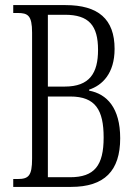

<svg xmlns="http://www.w3.org/2000/svg" viewBox="-20 -734 544 754"><path d="M32 0H259C390 0 452 -63 452 -191C452 -310 400 -365 330 -378V-382C382 -399 430 -446 430 -542C430 -659 366 -714 237 -714H32V-683H49C89 -683 106 -674 106 -606V-111C106 -43 92 -31 49 -31H32ZM234 -394H168V-676H235C329 -676 365 -634 365 -538C365 -447 332 -394 234 -394ZM255 -38H168V-355H256C355 -355 387 -302 387 -194C387 -84 351 -38 255 -38Z"/></svg>

Font: Noto Serif Hebrew ExtraCondensed Light
Style: Regular
Weight: 300
Width: 2
Designer: Monotype Design Team
Foundry: Monotype Imaging Inc.
Version: Version 2.004